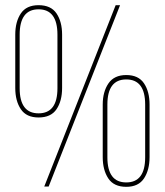

<svg xmlns="http://www.w3.org/2000/svg" viewBox="-20 -721 637 742"><path d="M129 -701Q177 -701 198.5 -669Q220 -637 220 -587V-381Q220 -331 198.5 -299Q177 -267 129 -267Q82 -267 60.5 -299Q39 -331 39 -381V-587Q39 -637 60.5 -669Q82 -701 129 -701ZM427 -701H444L168 0H151ZM56 -587V-380Q56 -283 129 -283Q202 -283 202 -380V-587Q202 -685 129 -685Q56 -685 56 -587ZM558 -317V-114Q558 -64 536.5 -31.5Q515 1 468 1Q420 1 398.5 -31.5Q377 -64 377 -114V-317Q377 -366 399 -398.5Q421 -431 468 -431Q515 -431 536.5 -399Q558 -367 558 -317ZM395 -317V-113Q395 -16 468 -16Q541 -16 541 -113V-317Q541 -414 468 -414Q395 -414 395 -317Z"/></svg>

Font: Bebas Neue Light
Style: Regular
Weight: 300
Designer: Ryoichi Tsunekawa
Foundry: Ryoichi Tsunekawa
Version: Version 1.003;PS 001.003;hotconv 1.0.70;makeotf.lib2.5.58329